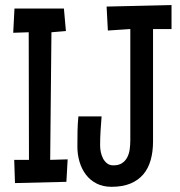

<svg xmlns="http://www.w3.org/2000/svg" viewBox="-20 -720 705 751"><path d="M244.6 -96.7 239.7 -8.8 38.6 -3.9 35.6 -94.7H93.3L92.3 -593.8L31.7 -591.8L36.6 -686.5H230L237.8 -598.6L181.2 -593.8L176.3 -94.7ZM650.9 -606.4H578.6V-167Q578.6 -126.5 569.3 -93.8Q560.1 -61 540.3 -37.8Q520.5 -14.6 490 -2Q459.5 10.7 416.5 10.7Q382.8 10.7 357.7 -2.2Q332.5 -15.1 315.9 -37.1Q299.3 -59.1 291 -87.4Q282.7 -115.7 282.7 -146.5Q282.7 -175.8 283.2 -205.6Q283.7 -235.4 286.6 -264.6H377.4Q375 -235.8 373.3 -207.5Q371.6 -179.2 371.6 -150.4Q371.6 -138.7 374.3 -125.2Q377 -111.8 383.1 -100.1Q389.2 -88.4 399.2 -80.8Q409.2 -73.2 423.3 -73.2Q444.3 -73.2 457.3 -81.8Q470.2 -90.3 477.5 -104.2Q484.9 -118.2 487.3 -135.7Q489.7 -153.3 489.7 -170.9V-606.4L401.9 -600.6L397 -694.3L650.9 -700.2Z"/></svg>

Font: Maiden Orange
Style: Regular
Weight: 400
Designer: Astigmatic (AOETI)
Foundry: Astigmatic (AOETI)
Version: Version 1.000